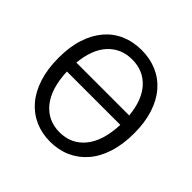

<svg xmlns="http://www.w3.org/2000/svg" viewBox="-171 -831 1007 1007"><g transform="rotate(45 332.0 -328.0)"><path d="M332 12Q270 12 218.5 -11Q167 -34 130 -77.5Q93 -121 72.5 -185Q52 -249 52 -331Q52 -413 72.5 -475.5Q93 -538 130 -581Q167 -624 218.5 -646Q270 -668 332 -668Q394 -668 445.5 -646Q497 -624 534.5 -581Q572 -538 592.5 -475Q613 -412 613 -331Q613 -249 592.5 -185Q572 -121 534.5 -77.5Q497 -34 445.5 -11Q394 12 332 12ZM332 -598Q250 -598 198 -541.5Q146 -485 136 -379H528Q518 -485 466 -541.5Q414 -598 332 -598ZM332 -58Q419 -58 472 -123Q525 -188 530 -311H134Q139 -188 192 -123Q245 -58 332 -58Z"/></g></svg>

Font: Pinyin1712
Style: Regular
Weight: 400
Version: Version 1